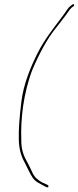

<svg xmlns="http://www.w3.org/2000/svg" viewBox="-20 -694 378 928"><path d="M83 -200C75 -132 69 -71 71 -15C73 34 84 65 104 101C115 123 124 143 136 162C149 185 175 194 205 211C209 212 213 211 214 209C216 200 208 199 189 190H188C179 184 170 181 160 171C146 162 137 142 131 128C126 119 121 106 113 92C95 61 82 29 83 -18C79 -113 92 -242 137 -358C168 -431 208 -508 253 -562C274 -590 295 -615 312 -640C317 -647 320 -652 326 -657L337 -665C337 -666 338 -667 338 -668C339 -671 337 -674 336 -674C332 -674 329 -672 322 -666C307 -656 298 -635 278 -610C238 -557 195 -503 162 -438C127 -368 93 -286 83 -200ZM131 131V130ZM159 173H158ZM205 214Z"/></svg>

Font: Stray Cat
Style: HlCnObl
Weight: 100
Version: Version 1.0